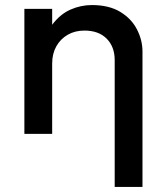

<svg xmlns="http://www.w3.org/2000/svg" viewBox="-20 -530 656 760"><path d="M434 210V-292Q434 -345 402.2 -377Q370.5 -409 314 -409Q277 -409 248.2 -392.5Q219.5 -376 203 -346.8Q186.5 -317.5 186.5 -278.5V0H76.5V-495H186.5V-432Q217.5 -473.5 258.5 -491.8Q299.5 -510 343.5 -510Q411.5 -510 456 -483Q500.5 -456 522.2 -413.5Q544 -371 544 -326V210Z"/></svg>

Font: Geologica EX
Style: Regular
Weight: 400
Designer: Sindre Bremnes, Frode Helland
Foundry: Monokrom Skriftforlag AS
Version: Version 1.010;gftools[0.9.28]